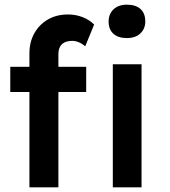

<svg xmlns="http://www.w3.org/2000/svg" viewBox="-20 -802 726 822"><path d="M106 -574Q106 -622 127 -659.5Q148 -697 185 -718.5Q222 -740 271 -740Q305 -740 334 -728.5Q363 -717 383 -697L345 -604Q332 -615 317.5 -621Q303 -627 290 -627Q270 -627 256.5 -620.5Q243 -614 236.5 -601Q230 -588 230 -570V0H168Q150 0 134.5 0Q119 0 106 0ZM24 -408V-516H349V-408ZM463 0V-527H586V0ZM445 -710Q445 -742 466 -762Q487 -782 523 -782Q561 -782 581.5 -763.5Q602 -745 602 -710Q602 -679 581 -659Q560 -639 523 -639Q486 -639 465.5 -657.5Q445 -676 445 -710Z"/></svg>

Font: Our Lexend Medium
Style: Regular
Weight: 500
Designer: Bonnie Shaver-Troup, Thomas Jockin
Foundry: Lexend
Version: Version 1.007